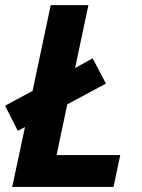

<svg xmlns="http://www.w3.org/2000/svg" viewBox="-21 -734 559 754"><path d="M26.9 0 77.1 -234.9 48.8 -220.2 -1 -318.8 106.9 -377 178.2 -713.9H326.2L273.9 -466.8L342.8 -504.9L395 -405.8L243.2 -324.2L201.2 -125H451.2L424.8 0Z"/></svg>

Font: Open Sans
Style: Bold Italic
Weight: 700
Italic angle: -12°
Designer: Monotype Design Team
Foundry: Monotype Imaging Inc.
Version: Version 3.003; ttfautohint (v1.8.4)